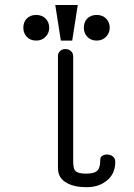

<svg xmlns="http://www.w3.org/2000/svg" viewBox="-20 -738 540 775"><path d="M126 -677.7Q101.6 -677.7 86.9 -662.1Q74.2 -647.5 74.2 -626Q74.2 -605.5 86.9 -590.8Q101.6 -574.2 126 -574.2Q150.4 -574.2 165 -590.8Q178.7 -605.5 178.7 -626Q178.7 -647.5 165 -662.1Q150.4 -677.7 126 -677.7ZM370.1 -677.7Q345.7 -677.7 331.1 -662.1Q318.4 -647.5 318.4 -626Q318.4 -605.5 331.1 -590.8Q345.7 -574.2 370.1 -574.2Q394.5 -574.2 409.2 -590.8Q422.9 -605.5 422.9 -626Q422.9 -647.5 409.2 -662.1Q394.5 -677.7 370.1 -677.7ZM384.8 -93.8Q384.8 -57.6 370.1 -46.9Q358.4 -37.1 326.2 -37.1Q292 -37.1 282.2 -50.8Q275.4 -60.5 275.4 -88.9V-510.7Q275.4 -524.4 265.6 -532.2Q256.8 -540 244.1 -540Q231.4 -540 222.7 -532.2Q213.9 -524.4 213.9 -510.7V-59.6Q213.9 -19.5 249 0Q279.3 17.6 329.1 17.6Q377 17.6 408.2 -6.8Q445.3 -34.2 445.3 -85Q445.3 -98.6 435.5 -106.4Q426.8 -113.3 415 -114.3Q402.3 -115.2 393.6 -109.4Q384.8 -104.5 384.8 -93.8ZM293.9 -717.8H203.1L225.6 -574.2H271.5Z"/></svg>

Font: GulimChe
Style: Regular
Weight: 400
Monospace: yes
Version: Version 2.21